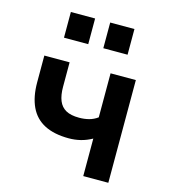

<svg xmlns="http://www.w3.org/2000/svg" viewBox="-110 -823 800 910"><g transform="rotate(15 290.0 -368.0)"><path d="M383 0V-184Q356 -169 328 -162Q300 -155 270 -155Q198 -155 150.5 -179.5Q103 -204 80 -253Q57 -302 57 -373V-504H181V-384Q181 -343 192 -316Q203 -289 227 -275.5Q251 -262 292 -262Q318 -262 340.5 -268Q363 -274 382 -288V-504H506V0ZM318 -610V-736H437V-610ZM125 -610V-736H244V-610Z"/></g></svg>

Font: Nunitoga
Style: Bold
Weight: 700
Designer: Vernon Adams
Foundry: Vernon Adams
Version: Version 1.0